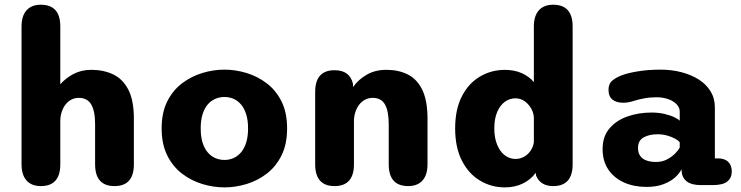

<svg xmlns="http://www.w3.org/2000/svg" viewBox="-20 -782 3135 812"><path d="M464.3 5Q382.2 5 382.2 -87.3V-256.1Q382.2 -312.5 365.8 -340.3Q349.3 -368.1 312.7 -368.1Q295.8 -368.1 281.5 -360.6Q267.2 -353.1 256.9 -339.6Q246.6 -326.2 240.8 -308.2Q235 -290.3 235 -269.6V-87.3Q235 5 152.8 5Q113.2 5 92.2 -18.8Q71.1 -42.5 71.1 -87.3V-669.8Q71.1 -714.6 92.2 -738.3Q113.2 -762 152.8 -762Q235 -762 235 -669.8V-425.4Q258.2 -452.3 291.5 -469.5Q324.9 -486.7 366.7 -486.7Q418 -486.7 458.7 -467.3Q499.3 -448 522.8 -402.7Q546.2 -357.3 546.2 -279.8V-87.3Q546.2 5 464.3 5Z M929.4 10.5Q882.8 10.5 836 -3.6Q789.2 -17.7 750 -47.5Q710.8 -77.4 687.2 -124.9Q663.6 -172.3 663.6 -239Q663.6 -305.7 687.2 -352.9Q710.8 -400.1 750 -429.7Q789.2 -459.3 836 -473.4Q882.8 -487.5 929.4 -487.5Q975.5 -487.5 1022.3 -473.4Q1069.2 -459.3 1108.1 -429.7Q1147.1 -400.1 1170.7 -352.9Q1194.2 -305.7 1194.2 -239Q1194.2 -172.3 1170.7 -124.9Q1147.1 -77.4 1108.1 -47.5Q1069.2 -17.7 1022.3 -3.6Q975.5 10.5 929.4 10.5ZM929.4 -105.6Q949.9 -105.6 967.8 -113.5Q985.6 -121.5 999.5 -137.8Q1013.4 -154.2 1021.2 -179.2Q1029.1 -204.3 1029.1 -239Q1029.1 -273.5 1021.2 -298.5Q1013.4 -323.5 999.5 -339.9Q985.6 -356.2 967.8 -364Q949.9 -371.8 929.4 -371.8Q908.9 -371.8 890.6 -364Q872.2 -356.2 858.3 -339.9Q844.4 -323.5 836.6 -298.5Q828.8 -273.5 828.8 -239Q828.8 -204.3 836.6 -179.2Q844.4 -154.2 858.3 -137.8Q872.2 -121.5 890.6 -113.5Q908.9 -105.6 929.4 -105.6Z M1706.2 5Q1624 5 1624 -87.3V-256.1Q1624 -311.2 1608.4 -339.7Q1592.8 -368.1 1556.1 -368.1Q1538.6 -368.1 1524 -360.5Q1509.4 -352.8 1499 -339.2Q1488.6 -325.6 1482.8 -307.5Q1476.9 -289.5 1476.9 -268.8V-87.3Q1476.9 5 1394.7 5Q1312.9 5 1312.9 -87.3V-392.8Q1312.9 -485 1394.7 -485Q1459.8 -485 1472.8 -427.3L1473.2 -414Q1495.6 -445.7 1531.1 -466.2Q1566.7 -486.7 1614.2 -486.7Q1665.5 -486.7 1704.8 -467Q1744.1 -447.2 1766 -401.9Q1788 -356.5 1788 -279.8V-87.3Q1788 -42.5 1766.9 -18.8Q1745.8 5 1706.2 5Z M2319.6 5Q2265.3 5 2247 -39.8L2245.8 -51.2Q2224.5 -22.1 2191 -5.8Q2157.6 10.5 2115.2 10.5Q2058 10.5 2010 -18.2Q1962 -46.8 1933.5 -102.5Q1904.9 -158.2 1904.9 -239Q1904.9 -319.8 1933.5 -375Q1962 -430.2 2010 -458.3Q2058 -486.5 2115.2 -486.5Q2154.7 -486.5 2185.8 -473Q2217 -459.4 2237.8 -434.7V-669.8Q2237.8 -714.6 2258.9 -738.3Q2280 -762 2319.6 -762Q2401.8 -762 2401.8 -669.8V-87.3Q2401.8 5 2319.6 5ZM2237.8 -181V-286.2Q2236.4 -306.3 2225.7 -324.5Q2215 -342.7 2198 -354.5Q2180.9 -366.2 2160.1 -366.2Q2135.3 -366.2 2115.1 -351.5Q2094.8 -336.8 2082.7 -308.4Q2070.5 -280.1 2070.5 -239Q2070.5 -198.7 2082.7 -169.5Q2094.8 -140.4 2115.1 -125.1Q2135.3 -109.8 2160.1 -109.8Q2180.1 -109.8 2196.9 -119.4Q2213.7 -129 2224.5 -145.4Q2235.4 -161.8 2237.8 -181Z M2944.2 0.8Q2903.8 0.8 2883.8 -15.3Q2863.8 -31.3 2862.7 -59.2L2861.8 -66.2Q2855 -50.2 2836.3 -32.8Q2817.7 -15.5 2787.2 -3.5Q2756.8 8.5 2714 8.5Q2661.2 8.5 2619.2 -10.2Q2577.2 -29 2552.8 -64.8Q2528.5 -100.5 2528.5 -151.7Q2528.5 -205 2557.7 -239.1Q2586.8 -273.2 2633.9 -289.6Q2681 -306 2734.5 -306Q2766.5 -306 2791.5 -299.9Q2816.5 -293.8 2832.8 -285.8Q2849 -277.7 2854.7 -271.8V-310Q2854.7 -323 2847.1 -334Q2839.5 -345 2826.2 -353.2Q2813 -361.5 2795.4 -366.1Q2777.8 -370.7 2757.8 -370.7Q2729 -370.7 2703.8 -365.9Q2678.5 -361.2 2658.7 -354.7Q2647.5 -351.2 2637.3 -349.3Q2627.2 -347.5 2615.2 -347.5Q2587.2 -347.5 2570.3 -360.8Q2553.5 -374.2 2553.5 -402.3Q2553.5 -428.5 2570.8 -442.2Q2588.2 -456 2611.2 -464.2Q2636.5 -473.7 2679.8 -480.6Q2723.2 -487.5 2773.8 -487.5Q2819.7 -487.5 2861.1 -476.9Q2902.5 -466.3 2934.6 -446.1Q2966.7 -425.8 2985 -396.1Q3003.3 -366.3 3003.3 -328V-112.2H3016Q3044.8 -112.2 3059.8 -97.4Q3074.8 -82.7 3074.8 -56.3Q3074.8 -30.2 3056.3 -14.7Q3037.8 0.8 2993.5 0.8ZM2854.7 -180Q2849.5 -187.5 2835.1 -195.5Q2820.7 -203.5 2801.4 -208.8Q2782.2 -214.2 2761.7 -214.2Q2726 -214.2 2702.2 -201Q2678.3 -187.8 2678.3 -156.2Q2678.3 -134.7 2688.3 -121.5Q2698.3 -108.3 2715.7 -102.7Q2733 -97 2754.5 -97Q2780.2 -97 2800.8 -107.8Q2821.3 -118.7 2835.4 -132.9Q2849.5 -147.2 2854.7 -158.2Z"/></svg>

Font: Sono ExtraLight
Style: Regular
Weight: 200
Designer: Tyler Finck
Foundry: Tyler Finck
Version: Version 2.112